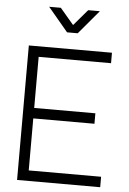

<svg xmlns="http://www.w3.org/2000/svg" viewBox="-61 -980 688 1024"><g transform="rotate(5 282.5 -467.5)"><path d="M515 -56H127.5V-334.5H455V-390.5H127.5V-664H515V-720H70V0H515ZM160 -935 267 -807.5H324L431.5 -935H369L295.5 -849L222.5 -935Z"/></g></svg>

Font: Eudonet Light
Style: Regular
Weight: 300
Designer: Mikhail Sharanda
Foundry: Mikhail Sharanda
Version: Version 4.503;Glyphs 3.1.2 (3151)